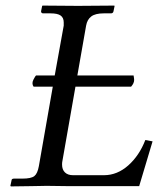

<svg xmlns="http://www.w3.org/2000/svg" viewBox="-20 -666 566 687"><path d="M146 -1Q142.1 -1 132.1 -0.7Q122.1 -0.5 92.8 0Q63.5 0.5 19 1L17.1 -1L21 -19Q21 -26.9 29.8 -26.9H60.1Q91.3 -26.9 102.8 -35.9Q114.3 -44.9 119.1 -71.8L168.9 -356H100.1Q96.2 -361.3 96.2 -368.2Q96.2 -374 99.4 -380.6Q102.5 -387.2 105.5 -391.6L108.9 -396H175.8L208 -574.2V-585.9Q208 -602.5 197 -610.4Q186 -618.2 161.1 -618.2H133.8Q130.9 -618.2 128.7 -620.4Q126.5 -622.6 127 -626L130.9 -645L132.8 -646Q219.7 -645 258.8 -645L388.2 -646L390.1 -645L386.2 -626Q384.8 -618.2 377 -618.2H351.1Q321.3 -618.2 306.6 -607.2Q292 -596.2 288.1 -574.2L256.8 -396H458Q460 -384.3 460 -379.9Q460 -368.2 449.2 -356H250L203.1 -88.9Q202.1 -85 202.1 -77.1Q202.1 -59.1 212.4 -49.1Q222.7 -39.1 241.2 -39.1H352.1Q399.4 -39.1 439 -74.2Q478.5 -109.4 500 -165L525.9 -160.2L478 0H224.1Z"/></svg>

Font: Linux Libertine G
Style: Italic
Weight: 400
Italic angle: -12°
Designer: Philipp H. Poll
Foundry: Philipp H. Poll
Version: Version 5.1.3